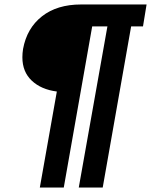

<svg xmlns="http://www.w3.org/2000/svg" viewBox="-20 -726 680 858"><path d="M265 112 392 -608H460L332 112H439L566 -608H619L635 -706H342Q235 -706 167.5 -653Q100 -600 83 -507Q80 -488 80 -470Q80 -405 122 -365.5Q164 -326 234 -317L158 112Z"/></svg>

Font: Geom ExtraBold
Style: Bold Italic
Weight: 800
Italic angle: -10°
Version: Version 1.102